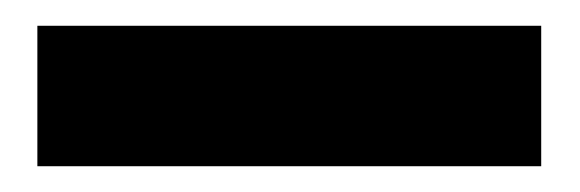

<svg xmlns="http://www.w3.org/2000/svg" viewBox="-20 -759 450 149"><path d="M9 -739H400V-630H9Z"/></svg>

Font: Albert Sans ExtraBold
Style: Regular
Weight: 800
Designer: Andreas Rasmussen
Foundry: a.Foundry
Version: Version 1.025